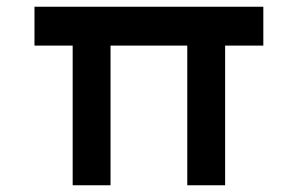

<svg xmlns="http://www.w3.org/2000/svg" viewBox="-20 -548 878 568"><path d="M195 0V-478L212 -413H82V-528H759V-413H637L646 -440V0H534V-462L544 -413H294L307 -440V0Z"/></svg>

Font: Lexend Giga Medium
Style: Regular
Weight: 500
Designer: Bonnie Shaver-Troup, Thomas Jockin
Foundry: Lexend
Version: Version 1.007